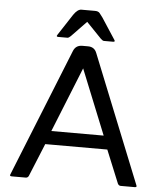

<svg xmlns="http://www.w3.org/2000/svg" viewBox="-59 -936 830 987"><g transform="rotate(5 356.0 -442.5)"><path d="M30.8 -9.8C27.5 -3.3 30.3 0 39.1 0H110.8C117.7 0 122.7 -3.3 126 -9.8L195.8 -180.2H516.1L585.9 -9.8C589.5 -3.3 594.6 0 601.1 0H672.9C681.6 0 684.4 -3.3 681.2 -9.8L416 -669.9C408.2 -690.1 393.2 -700.2 371.1 -700.2H340.8C319 -699.9 304 -689.8 295.9 -669.9ZM209 -745.1C204.4 -738.6 206.1 -735.2 213.9 -734.9H262.2C266.8 -735.2 272.3 -738.6 278.8 -745.1L356 -825.2L433.1 -745.1C439.9 -738.3 445.6 -734.9 450.2 -734.9H498C505.9 -735.2 507.5 -738.6 502.9 -745.1L431.2 -855L415.5 -875.5C410.6 -881.7 402.5 -884.8 391.1 -884.8H320.8C307.8 -884.8 294.4 -874.8 280.8 -855ZM221.2 -250 356 -585 491.2 -250Z"/></g></svg>

Font: Numans
Style: Regular
Weight: 400
Designer: Jovanny Lemonad
Foundry: Jovanny Lemonad
Version: Version 001.001